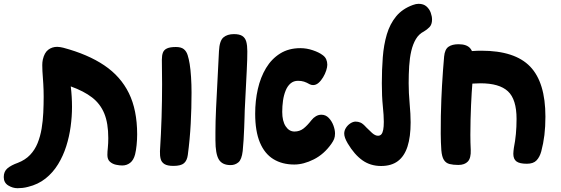

<svg xmlns="http://www.w3.org/2000/svg" viewBox="-96 -847 2926 1002"><path d="M619.8 -146.2Q619.8 -118.4 616.9 -89.9Q614 -61.3 609 -41.3Q601.1 -11 583.2 2.8Q565.3 16.6 542 16.6Q527.6 16.6 509.5 12.8Q491.4 9 477.9 -2.8Q464.4 -14.6 464.4 -38.4Q464.4 -54.6 466.8 -76.7Q469.1 -98.9 469.1 -126.1Q469.1 -204.1 448.2 -254.8Q427.3 -305.4 384.4 -338.5Q341.4 -371.6 273.3 -396.1Q276.6 -368.7 278.2 -341.9Q279.8 -315.2 279.8 -288.8Q279.8 -239.4 272.7 -186.8Q265.6 -134.2 249.7 -83.9Q233.8 -33.7 207.3 9.8Q180.8 53.3 141.9 84.4Q103.1 115.4 50.4 128.2Q35.3 132.2 21.4 133.7Q7.6 135.2 -4.3 135.2Q-29.7 135.2 -53.1 120.8Q-76.4 106.3 -76.4 77.1Q-76.4 47.7 -56.9 31.3Q-37.4 15 -2.7 2.7Q35.9 -12.2 61 -38.6Q86.1 -65 100.3 -100.2Q114.4 -135.4 121.2 -175.8Q127.9 -216.2 129.9 -258.9Q131.9 -301.7 131.9 -342.4Q131.9 -376 129.9 -409.6Q127.9 -443.1 125.4 -476Q124.4 -491.7 124.6 -507.4Q124.7 -523.1 127.4 -535.8Q135.6 -571.9 155.6 -587.2Q175.7 -602.6 202.6 -602.6Q209.9 -602.6 217.9 -601.2Q225.9 -599.8 233.8 -598Q362.7 -563.6 448.1 -506Q533.6 -448.4 576.6 -360.8Q619.6 -273.2 619.8 -146.2Z M893.9 -513.1Q898.4 -485.3 901 -445.5Q903.6 -405.7 903.6 -363.6Q903.6 -283 899.3 -201.9Q895.1 -120.9 884.1 -38.3Q880.3 -9.2 864.2 4.8Q848.1 18.8 808.8 18.8Q777.8 18.8 762.4 9.3Q747 -0.2 742.5 -17.3Q738 -34.4 738.8 -57.8Q744.4 -146.7 747.2 -234.4Q749.9 -322.2 749.9 -408Q749.9 -439.2 749.3 -475.2Q748.7 -511.2 748.7 -535.3Q748.7 -558.1 754.3 -572.7Q759.9 -587.2 775.8 -594.4Q791.7 -601.7 822.1 -601.7Q849.2 -601.7 863.2 -590.5Q877.1 -579.3 883.3 -559.3Q889.6 -539.3 893.9 -513.1Z M1181.2 -270.6Q1181.2 -260.2 1180.3 -236.2Q1179.4 -212.1 1178.4 -180.7Q1177.4 -149.3 1175.3 -117.4Q1173.1 -85.6 1170.6 -58.8Q1165.4 -14.3 1148.2 0.1Q1130.9 14.6 1107.6 14.6Q1063.7 14.6 1046 -14.7Q1028.3 -43.9 1028.3 -115.4Q1028.3 -125.4 1028.3 -136.4Q1028.3 -147.4 1028.3 -157.4Q1028.3 -210.6 1031.6 -281.9Q1034.9 -353.2 1039.2 -431.1Q1043.4 -508.9 1046.7 -579.7Q1049.4 -634.3 1069.9 -651.7Q1090.3 -669 1124.8 -669Q1153.4 -669 1168.4 -659.4Q1183.4 -649.8 1189.1 -630.1Q1194.7 -610.3 1194.7 -579.2Q1194.7 -561.4 1194.1 -536.4Q1193.4 -511.4 1191.8 -480.6Q1190.2 -449.8 1188.5 -415.3Q1186.8 -380.9 1184.9 -344.3Q1183 -307.7 1181.2 -270.6ZM1235.7 -253.6Q1235.7 -320.9 1249.6 -382.4Q1263.6 -443.9 1292.4 -491.8Q1321.3 -539.8 1365.9 -567.7Q1410.6 -595.7 1471.7 -595.7Q1504.4 -595.7 1536.7 -584.7Q1569 -573.8 1587.2 -559.9Q1600.7 -550.6 1606.4 -537.5Q1612.1 -524.4 1612.1 -509.2Q1612.1 -496.8 1606.4 -479Q1600.7 -461.2 1590.1 -443.6Q1579.6 -425.9 1566.3 -414.4Q1553.1 -403 1538.1 -403Q1528.3 -403 1520.3 -407.2Q1504.6 -416.4 1490.7 -420.9Q1476.9 -425.3 1459.2 -425.3Q1436.2 -425.3 1420.2 -411.5Q1404.1 -397.7 1394.6 -374Q1385 -350.3 1380.9 -321.7Q1376.9 -293.1 1376.9 -263Q1376.9 -215.2 1394.8 -187.9Q1412.8 -160.6 1440.8 -160.6Q1467.1 -160.6 1487.1 -175.7Q1507 -190.9 1529.6 -220Q1539.4 -232.7 1552.8 -240.5Q1566.1 -248.3 1581.6 -248.3Q1603.7 -248.3 1619.7 -231.6Q1635.7 -214.8 1644.1 -191.9Q1652.4 -169 1652.4 -150.2Q1652.4 -133.8 1647.7 -121.8Q1642.9 -109.9 1633.6 -96.8Q1595.2 -42.2 1541.7 -15.3Q1488.1 11.6 1439.6 11.6Q1376.7 11.6 1330.7 -16.6Q1284.8 -44.8 1260.2 -103.7Q1235.7 -162.6 1235.7 -253.6Z M1892.9 19.3Q1837.3 19.3 1795.4 -10.4Q1753.4 -40.2 1718.6 -98.7Q1709.2 -114.8 1704.8 -127.2Q1700.4 -139.7 1700.4 -149.8Q1700.4 -165.8 1709.6 -180.1Q1718.8 -194.4 1732.8 -203.4Q1746.8 -212.4 1760.2 -212.4Q1773.1 -212.4 1785.5 -207.2Q1797.9 -202 1815.8 -181.9Q1829.8 -167.4 1845.9 -153Q1862.1 -138.6 1876.6 -138.6Q1887.7 -138.6 1894.2 -146.1Q1900.8 -153.6 1903.9 -169.7Q1907 -185.8 1907 -211Q1907 -244.1 1901.8 -294.1Q1896.7 -344 1896.7 -412.6Q1896.7 -483.4 1901.7 -548.4Q1906.7 -613.4 1922.8 -667.8Q1938.9 -722.1 1971.4 -761.6Q2003.9 -801.1 2058.7 -821Q2075.1 -827.1 2088.6 -827.1Q2114.2 -827.1 2129.7 -813.4Q2145.2 -799.7 2151.9 -780.6Q2158.7 -761.6 2158.7 -745.1Q2158.7 -719 2145.2 -705.3Q2131.7 -691.7 2116.6 -683Q2090.2 -669.7 2074.4 -643.1Q2058.7 -616.6 2050.4 -580.9Q2042.1 -545.2 2039.4 -502.3Q2036.7 -459.3 2036.7 -413Q2036.7 -363.3 2041.8 -306.7Q2047 -250 2047 -208.2Q2047 -133.2 2030.7 -82.4Q2014.3 -31.7 1980.3 -6.2Q1946.3 19.3 1892.9 19.3Z M2750.4 -238.2Q2750.4 -186.2 2745.1 -142.1Q2739.7 -97.9 2728.7 -56.9Q2720.8 -27.8 2704.2 -10.1Q2687.6 7.6 2653.6 7.6Q2615.4 7.6 2599.2 -4.6Q2582.9 -16.8 2582.9 -44.4Q2582.9 -51.8 2583.8 -59.2Q2584.7 -66.7 2585.7 -75Q2592.9 -111.3 2596.3 -147.9Q2599.8 -184.4 2599.8 -226.4Q2599.8 -328.7 2554.8 -370.5Q2509.9 -412.3 2411.2 -412.3Q2371.7 -412.3 2335.8 -406.4Q2300 -400.4 2256.1 -386.6L2240.6 -553.6Q2286 -568.8 2327.3 -575.6Q2368.7 -582.4 2416.3 -582.4Q2591 -582.4 2670.7 -499.6Q2750.4 -416.7 2750.4 -238.2ZM2360.7 -64.8Q2362.4 -22.1 2345.7 -4.2Q2328.9 13.8 2296.1 13.8Q2269.2 13.8 2250.2 9Q2231.1 4.2 2220.6 -12.4Q2210 -29.1 2207.2 -63.2Q2204.4 -103 2204.1 -149.1Q2203.7 -195.1 2204.7 -241.7Q2205.7 -288.3 2207.3 -329.4Q2208.9 -370.4 2210.7 -399.7Q2213.4 -446.7 2216.1 -482.3Q2218.8 -518 2221.8 -552.3Q2225.3 -589.3 2244.4 -602.8Q2263.4 -616.2 2297.2 -616.2Q2339.1 -616.2 2357.4 -595.5Q2375.8 -574.8 2375.8 -529.7Q2375.8 -493.8 2371.7 -445.9Q2367.7 -398 2365.7 -363Q2363.9 -333.8 2362.3 -297.9Q2360.7 -262.1 2359.7 -222.5Q2358.7 -182.9 2358.7 -142.8Q2358.7 -102.8 2360.7 -64.8Z"/></svg>

Font: Playpen Sans Hebrew
Style: Regular
Weight: 400
Designer: Tom Grace, Laura Meseguer, Veronika Burian, José Scaglione
Foundry: TypeTogether
Version: Version 2.000